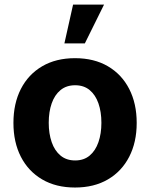

<svg xmlns="http://www.w3.org/2000/svg" viewBox="-20 -806 654 836"><path d="M306.6 10.5Q223.8 10.5 163.6 -24.8Q103.4 -60.1 70.9 -123.4Q38.5 -186.7 38.5 -270.7Q38.5 -355.3 70.9 -418.7Q103.4 -482.1 163.6 -517.4Q223.8 -552.7 306.6 -552.7Q389.6 -552.7 449.9 -517.4Q510.1 -482.1 542.6 -418.7Q575.2 -355.3 575.2 -270.7Q575.2 -186.7 542.6 -123.4Q510.1 -60.1 449.9 -24.8Q389.6 10.5 306.6 10.5ZM307.2 -107.4Q345.1 -107.4 370.4 -128.6Q395.7 -149.8 408.6 -187Q421.5 -224.1 421.5 -271.3Q421.5 -319.1 408.6 -356Q395.7 -392.8 370.4 -413.8Q345.1 -434.8 307.2 -434.8Q269.2 -434.8 243.6 -413.8Q218 -392.8 205.1 -356Q192.2 -319.1 192.2 -271.3Q192.2 -224.1 205.1 -187Q218 -149.8 243.6 -128.6Q269.2 -107.4 307.2 -107.4ZM260.4 -617 298.2 -785.9H433L349.4 -617Z"/></svg>

Font: GitLab Sans
Style: Regular
Weight: 400
Designer: Rasmus Andersson
Foundry: Modifications by GitLab B.V., manufactured by rsms
Version: Version 4.000;git-c8fb6b7